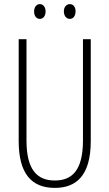

<svg xmlns="http://www.w3.org/2000/svg" viewBox="-20 -905 533 935"><path d="M146 -849C146 -828 157 -813 174 -813C190 -813 202 -827 202 -849C202 -871 190 -885 174 -885C157 -885 146 -869 146 -849ZM291 -850C291 -828 303 -813 320 -813C337 -813 348 -828 348 -850C348 -872 336 -885 320 -885C303 -885 291 -870 291 -850ZM422 -218V-714H384V-221C384 -73 329 -26 247 -26C160 -26 109 -79 109 -221V-714H71V-218C71 -60 133 10 247 10C348 10 422 -46 422 -218Z"/></svg>

Font: Noto Sans Telugu ExtraCondensed ExtraLight
Style: Regular
Weight: 200
Width: 2
Designer: Jelle Bosma - Monotype Design Team
Foundry: Monotype Imaging Inc.
Version: Version 2.005